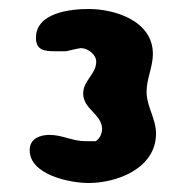

<svg xmlns="http://www.w3.org/2000/svg" viewBox="-20 -727 412 427"><path d="M46 -393C46 -338 136 -320 177 -320C241 -320 327 -353 327 -430C327 -463 306 -490 306 -523C306 -552 320 -578 320 -607C320 -681 235 -707 177 -707C137 -707 60 -699 60 -643C60 -615 79 -613 103 -613H127C130 -614 157 -620 160 -620C175 -620 194 -606 194 -590C194 -562 165 -548 165 -519C165 -484 207 -473 207 -440C207 -430 202 -419 193 -413H170C141 -413 119 -427 90 -427C69 -427 46 -419 46 -393Z"/></svg>

Font: Asimov Print
Style: Regular
Weight: 500
Designer: Google
Version: Version 2.000980: 2014